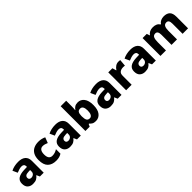

<svg xmlns="http://www.w3.org/2000/svg" viewBox="439 -2460 4170 4170"><g transform="rotate(-45 2523.5 -375.0)"><path d="M318 -560Q425 -560 484 -510Q543 -460 543 -364V0H426L393 -74H389Q354 -29 315 -9.5Q276 10 208 10Q135 10 87 -33Q39 -76 39 -166Q39 -253 100.5 -295.5Q162 -338 281 -343L375 -346V-362Q375 -402 354.5 -420Q334 -438 298 -438Q262 -438 223 -426.5Q184 -415 144 -398L93 -510Q138 -534 195 -547Q252 -560 318 -560ZM324 -248Q261 -246 236 -225.5Q211 -205 211 -170Q211 -139 229 -125Q247 -111 275 -111Q317 -111 346 -136.5Q375 -162 375 -206V-250Z M921 10Q797 10 727 -57.5Q657 -125 657 -272Q657 -372 692.5 -435.5Q728 -499 791 -529Q854 -559 935 -559Q989 -559 1032.5 -548Q1076 -537 1110 -520L1061 -393Q1026 -408 996 -416.5Q966 -425 935 -425Q884 -425 856 -387Q828 -349 828 -273Q828 -196 857 -160.5Q886 -125 936 -125Q980 -125 1018.5 -137.5Q1057 -150 1092 -173V-35Q1058 -13 1018 -1.5Q978 10 921 10Z M1457 -560Q1564 -560 1623 -510Q1682 -460 1682 -364V0H1565L1532 -74H1528Q1493 -29 1454 -9.5Q1415 10 1347 10Q1274 10 1226 -33Q1178 -76 1178 -166Q1178 -253 1239.5 -295.5Q1301 -338 1420 -343L1514 -346V-362Q1514 -402 1493.5 -420Q1473 -438 1437 -438Q1401 -438 1362 -426.5Q1323 -415 1283 -398L1232 -510Q1277 -534 1334 -547Q1391 -560 1457 -560ZM1463 -248Q1400 -246 1375 -225.5Q1350 -205 1350 -170Q1350 -139 1368 -125Q1386 -111 1414 -111Q1456 -111 1485 -136.5Q1514 -162 1514 -206V-250Z M1993 -585Q1993 -555 1991 -526.5Q1989 -498 1986 -478H1993Q2014 -512 2050 -535.5Q2086 -559 2144 -559Q2233 -559 2289.5 -487Q2346 -415 2346 -276Q2346 -135 2288.5 -62.5Q2231 10 2139 10Q2080 10 2047 -11Q2014 -32 1993 -57H1982L1955 0H1824V-760H1993ZM2086 -426Q2036 -426 2015 -393.5Q1994 -361 1993 -294V-273Q1993 -201 2013.5 -163.5Q2034 -126 2088 -126Q2128 -126 2151 -165Q2174 -204 2174 -278Q2174 -426 2086 -426Z M2708 -560Q2815 -560 2874 -510Q2933 -460 2933 -364V0H2816L2783 -74H2779Q2744 -29 2705 -9.5Q2666 10 2598 10Q2525 10 2477 -33Q2429 -76 2429 -166Q2429 -253 2490.5 -295.5Q2552 -338 2671 -343L2765 -346V-362Q2765 -402 2744.5 -420Q2724 -438 2688 -438Q2652 -438 2613 -426.5Q2574 -415 2534 -398L2483 -510Q2528 -534 2585 -547Q2642 -560 2708 -560ZM2714 -248Q2651 -246 2626 -225.5Q2601 -205 2601 -170Q2601 -139 2619 -125Q2637 -111 2665 -111Q2707 -111 2736 -136.5Q2765 -162 2765 -206V-250Z M3394 -559Q3407 -559 3423 -557.5Q3439 -556 3448 -554L3434 -396Q3425 -398 3411 -399.5Q3397 -401 3380 -401Q3348 -401 3316.5 -391Q3285 -381 3264.5 -353.5Q3244 -326 3244 -275V0H3075V-549H3202L3228 -459H3235Q3259 -500 3301 -529.5Q3343 -559 3394 -559Z M3762 -560Q3869 -560 3928 -510Q3987 -460 3987 -364V0H3870L3837 -74H3833Q3798 -29 3759 -9.5Q3720 10 3652 10Q3579 10 3531 -33Q3483 -76 3483 -166Q3483 -253 3544.5 -295.5Q3606 -338 3725 -343L3819 -346V-362Q3819 -402 3798.5 -420Q3778 -438 3742 -438Q3706 -438 3667 -426.5Q3628 -415 3588 -398L3537 -510Q3582 -534 3639 -547Q3696 -560 3762 -560ZM3768 -248Q3705 -246 3680 -225.5Q3655 -205 3655 -170Q3655 -139 3673 -125Q3691 -111 3719 -111Q3761 -111 3790 -136.5Q3819 -162 3819 -206V-250Z M4786 -559Q4880 -559 4928.5 -511.5Q4977 -464 4977 -358V0H4809V-311Q4809 -371 4790.5 -398.5Q4772 -426 4734 -426Q4681 -426 4659 -384.5Q4637 -343 4637 -267V0H4469V-311Q4469 -426 4395 -426Q4339 -426 4318.5 -380.5Q4298 -335 4298 -250V0H4129V-549H4257L4281 -480H4288Q4311 -518 4353.5 -538.5Q4396 -559 4450 -559Q4568 -559 4615 -481H4625Q4651 -520 4694 -539.5Q4737 -559 4786 -559Z"/></g></svg>

Font: Noto Sans Malayalam ExtraBold
Style: Regular
Weight: 800
Designer: Jelle Bosma - Monotype Design Team
Foundry: Monotype Imaging Inc.
Version: Version 2.104; ttfautohint (v1.8.4.7-5d5b)